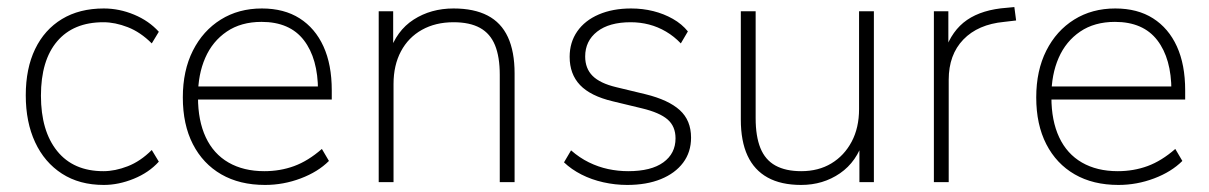

<svg xmlns="http://www.w3.org/2000/svg" viewBox="-20 -516 3426 544"><path d="M274 8Q205 8 155.5 -24Q106 -56 79.5 -113Q53 -170 53 -246Q53 -322 79.5 -377Q106 -432 155.5 -462Q205 -492 274 -492Q318 -492 360 -474.5Q402 -457 430 -426L410 -393Q378 -425 342 -439Q306 -453 273 -453Q188 -453 142 -399Q96 -345 96 -245Q96 -145 142 -88Q188 -31 273 -31Q306 -31 342 -45Q378 -59 410 -91L430 -58Q402 -27 359 -9.5Q316 8 274 8Z M731 8Q659 8 607 -22Q555 -52 526.5 -107.5Q498 -163 498 -240Q498 -316 526.5 -372.5Q555 -429 605.5 -460.5Q656 -492 722 -492Q785 -492 829 -464Q873 -436 896.5 -384.5Q920 -333 920 -260V-234H525V-271H898L881 -259Q881 -350 841 -402Q801 -454 721 -454Q663 -454 622.5 -426.5Q582 -399 561.5 -352Q541 -305 541 -245V-240Q541 -174 563 -127Q585 -80 627.5 -55.5Q670 -31 729 -31Q774 -31 813.5 -45.5Q853 -60 892 -94L912 -60Q881 -29 832 -10.5Q783 8 731 8Z M1053 0V-484H1094V-366H1083Q1103 -429 1152 -460.5Q1201 -492 1265 -492Q1323 -492 1361.5 -472Q1400 -452 1419 -411Q1438 -370 1438 -308V0H1396V-304Q1396 -355 1382.5 -388Q1369 -421 1340 -437Q1311 -453 1265 -453Q1214 -453 1175.5 -431.5Q1137 -410 1116 -370.5Q1095 -331 1095 -278V0Z M1757 8Q1723 8 1689.5 0.5Q1656 -7 1627.5 -21.5Q1599 -36 1578 -56L1598 -90Q1622 -69 1648.5 -56Q1675 -43 1703 -37Q1731 -31 1760 -31Q1825 -31 1859.5 -56Q1894 -81 1894 -124Q1894 -158 1871.5 -177.5Q1849 -197 1799 -209L1716 -229Q1653 -244 1623.5 -275Q1594 -306 1594 -355Q1594 -396 1615.5 -427Q1637 -458 1676.5 -475Q1716 -492 1768 -492Q1801 -492 1831 -484.5Q1861 -477 1886.5 -462.5Q1912 -448 1929 -427L1909 -393Q1890 -413 1867 -426.5Q1844 -440 1819 -446.5Q1794 -453 1767 -453Q1706 -453 1672 -426.5Q1638 -400 1638 -356Q1638 -322 1659 -301Q1680 -280 1726 -269L1809 -249Q1874 -233 1906 -204Q1938 -175 1938 -126Q1938 -85 1915.5 -55Q1893 -25 1852.5 -8.5Q1812 8 1757 8Z M2250 8Q2193 8 2155 -13Q2117 -34 2098 -75Q2079 -116 2079 -177V-484H2121V-181Q2121 -130 2134.5 -96.5Q2148 -63 2177 -47Q2206 -31 2250 -31Q2299 -31 2335.5 -53Q2372 -75 2393 -114.5Q2414 -154 2414 -207V-484H2456V0H2415V-121H2427Q2408 -58 2360 -25Q2312 8 2250 8Z M2626 0V-484H2667V-371H2657Q2677 -430 2720 -459.5Q2763 -489 2833 -494L2854 -496L2859 -458L2825 -454Q2751 -447 2709.5 -404Q2668 -361 2668 -290V0Z M3149 8Q3077 8 3025 -22Q2973 -52 2944.5 -107.5Q2916 -163 2916 -240Q2916 -316 2944.5 -372.5Q2973 -429 3023.5 -460.5Q3074 -492 3140 -492Q3203 -492 3247 -464Q3291 -436 3314.5 -384.5Q3338 -333 3338 -260V-234H2943V-271H3316L3299 -259Q3299 -350 3259 -402Q3219 -454 3139 -454Q3081 -454 3040.5 -426.5Q3000 -399 2979.5 -352Q2959 -305 2959 -245V-240Q2959 -174 2981 -127Q3003 -80 3045.5 -55.5Q3088 -31 3147 -31Q3192 -31 3231.5 -45.5Q3271 -60 3310 -94L3330 -60Q3299 -29 3250 -10.5Q3201 8 3149 8Z"/></svg>

Font: Nunito Sans 12pt ExtraLight
Style: Regular
Weight: 200
Designer: Vernon Adams
Foundry: Vernon Adams
Version: Version 3.101;gftools[0.9.27]